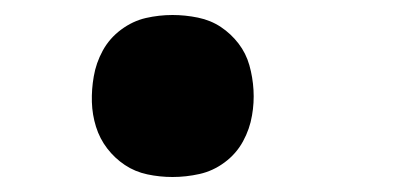

<svg xmlns="http://www.w3.org/2000/svg" viewBox="-20 -228 540 256"><path d="M210 8Q193 8 176.5 4.5Q160 1 146.5 -8Q133 -17 123 -30Q113 -43 108 -59Q103 -75 102.5 -92Q102 -109 105 -126Q108 -144 117 -160.5Q126 -177 141.5 -188.5Q157 -200 174.5 -204Q192 -208 210 -208Q227 -208 244 -204.5Q261 -201 274.5 -192Q288 -183 298 -170Q308 -157 312.5 -141Q317 -125 318 -108Q319 -91 316 -74Q313 -56 304 -39.5Q295 -23 279.5 -11.5Q264 0 246 4Q228 8 210 8Z"/></svg>

Font: Iosevka Curly Heavy
Style: Italic
Weight: 900
Italic angle: -9°
Monospace: yes
Designer: Belleve Invis
Foundry: Belleve Invis
Version: Version 22.1.2; ttfautohint (v1.8.4)